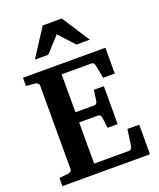

<svg xmlns="http://www.w3.org/2000/svg" viewBox="-164 -1017 927 1117"><g transform="rotate(-20 299.0 -458.5)"><path d="M25.9 0V-50.8L81.1 -56.2Q89.8 -57.1 96.9 -62.7Q104 -68.4 104 -78.1V-592.8Q104 -602.5 96.9 -608.4Q89.8 -614.3 81.1 -615.2L25.9 -620.1V-670.9H536.1V-511.2H463.9L448.2 -594.2Q446.3 -601.6 441.7 -607.2Q437 -612.8 430.2 -612.8H244.1V-377.9H362.8Q369.6 -377.9 374.3 -384.3Q378.9 -390.6 379.9 -396L389.2 -463.9H451.2V-229H389.2L379.9 -296.9Q378.9 -302.2 374.3 -308.6Q369.6 -314.9 362.8 -314.9H244.1V-60.1H461.9Q468.3 -60.1 473.6 -66.9Q479 -73.7 480 -79.1L495.1 -183.1H567.9V0ZM383.8 -746.1 296.9 -841.3 210 -746.1H127L237.8 -917.5H356L466.8 -746.1Z"/></g></svg>

Font: Charis SIL Phon
Style: Bold
Weight: 700
Foundry: SIL International
Version: Version 5.000